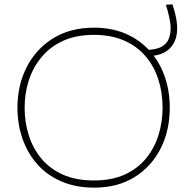

<svg xmlns="http://www.w3.org/2000/svg" viewBox="-20 -852 859 881"><path d="M413 9Q327 9 261 -19.8Q195 -48.5 150.2 -99.5Q105.5 -150.5 82.8 -216.8Q60 -283 60 -358Q60 -461.5 102.8 -544.8Q145.5 -628 224.2 -676.5Q303 -725 411 -725Q493.5 -725 558 -696.8Q622.5 -668.5 667.5 -618Q712.5 -567.5 735.8 -501Q759 -434.5 759 -358Q759 -253 716.8 -170Q674.5 -87 596.8 -39Q519 9 413 9ZM411 -24Q494 -24 553.5 -51.5Q613 -79 651.2 -126.5Q689.5 -174 707.8 -233.8Q726 -293.5 726 -358Q726 -428 706.2 -488.5Q686.5 -549 647.2 -594.8Q608 -640.5 549 -666.2Q490 -692 411 -692Q329.5 -692 269.8 -664.8Q210 -637.5 170.8 -590.2Q131.5 -543 112.2 -483.2Q93 -423.5 93 -358Q93 -292 111.8 -232Q130.5 -172 169.2 -125Q208 -78 268 -51Q328 -24 411 -24ZM661 -595 646 -623Q695 -623 720.2 -637Q745.5 -651 754.2 -673.5Q763 -696 763 -722Q763 -744 756.2 -774.8Q749.5 -805.5 741 -830L771 -832Q777 -815 782 -796.2Q787 -777.5 790 -758.5Q793 -739.5 793 -722Q793 -681.5 777 -653.2Q761 -625 731.5 -610Q702 -595 661 -595Z"/></svg>

Font: Commissioner Thin
Style: Regular
Weight: 100
Designer: Kostas Bartsokas
Foundry: Kostas Bartsokas
Version: Version 1.001;gftools[0.9.23]